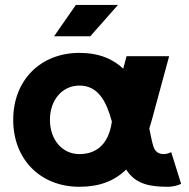

<svg xmlns="http://www.w3.org/2000/svg" viewBox="-20 -732 756 766"><path d="M340.3 -587.4 450.7 -712.4H282.7L195.8 -587.4ZM702.6 1.5 663.1 -125C656.7 -121.6 643.1 -117.2 634.3 -117.2C609.9 -117.2 597.7 -128.4 590.8 -151.4C585.4 -169.9 581.1 -193.4 575.7 -219.2C579.1 -230.5 582.5 -242.2 585.9 -253.9L654.8 -507.8H484.9L471.7 -458C432.1 -495.6 376.5 -521 296.9 -521C141.6 -521 32.7 -412.1 32.7 -253.9C32.7 -95.7 141.6 13.2 296.9 13.2C377.4 13.2 437.5 -10.7 483.4 -55.7C520.5 3.9 580.6 13.2 650.4 13.2C668 13.2 690.4 7.8 702.6 1.5ZM296.9 -390.6C373.5 -390.6 405.3 -324.2 426.3 -247.1C412.6 -146 354 -117.2 296.9 -117.2C228.5 -117.2 179.2 -174.3 179.2 -253.9C179.2 -333.5 228.5 -390.6 296.9 -390.6Z"/></svg>

Font: Giphurs ExtraBold
Style: Regular
Weight: 800
Version: Version 1.000